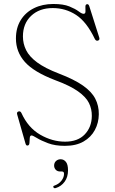

<svg xmlns="http://www.w3.org/2000/svg" viewBox="-20 -734 592 988"><path d="M314 16.5Q263.5 16.5 227.5 3Q191.5 -10.5 170 -23.8Q148.5 -37 142.5 -37Q134 -37 133.2 -24Q132.5 -11 131.5 2Q130.5 15 120.5 15Q114 15 111 4L68.5 -144.5Q64.5 -157.5 75.5 -160.5Q85 -163.5 90.5 -152Q124.5 -77 186.8 -41Q249 -5 315 -5Q380.5 -5 416.2 -42.5Q452 -80 452.5 -137.5Q453 -172.5 437.8 -203.8Q422.5 -235 381.2 -264.2Q340 -293.5 262.5 -322Q154 -363.5 108 -415.2Q62 -467 62 -536Q62 -591 86.8 -630.8Q111.5 -670.5 155 -692Q198.5 -713.5 254.5 -713.5Q306 -713.5 336.8 -701Q367.5 -688.5 384.2 -675.8Q401 -663 410 -663Q420 -663 419.8 -675.2Q419.5 -687.5 419.5 -700Q419.5 -712.5 429.5 -712.5Q436 -712.5 439.5 -702L490.5 -541.5Q495 -528.5 484 -525Q474 -522 468 -533.5Q426 -621.5 371.8 -657Q317.5 -692.5 251.5 -692.5Q182.5 -692.5 140.2 -652.5Q98 -612.5 98 -546.5Q98 -509 114.5 -475.8Q131 -442.5 171.2 -412.8Q211.5 -383 283 -355.5Q361.5 -325.5 406.5 -294Q451.5 -262.5 470.2 -226.2Q489 -190 488.5 -146Q488 -102 468.2 -65Q448.5 -28 410 -5.8Q371.5 16.5 314 16.5ZM290 148.5Q275 148.5 266.8 139.5Q258.5 130.5 258.5 118Q258.5 103.5 268.2 94.5Q278 85.5 292 85.5Q308 85.5 319 98.8Q330 112 330 142.5Q330 177.5 312.5 201.2Q295 225 267.5 233.5Q258 236.5 255 230Q251.5 223 261.5 220.5Q283.5 212.5 296.5 195.5Q309.5 178.5 309.5 160Q309.5 148.5 298.5 148.5Z"/></svg>

Font: Fraunces 9pt Thin
Style: Regular
Weight: 100
Version: Version 1.000;[b76b70a41]